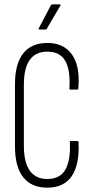

<svg xmlns="http://www.w3.org/2000/svg" viewBox="-20 -859 431 885"><path d="M198 6Q125 6 87 -42Q49 -90 49 -185V-470Q49 -565 87 -613Q125 -661 198 -661Q250 -661 284 -636Q318 -611 332.5 -564.5Q347 -518 341 -451Q340 -446 336 -446H305Q299 -446 300 -452Q305 -537 280.5 -579Q256 -621 198 -621Q145 -621 117.5 -583.5Q90 -546 90 -467V-188Q90 -110 117.5 -72Q145 -34 198 -34Q257 -34 281.5 -77.5Q306 -121 302 -203Q301 -209 307 -209H336Q342 -209 342 -203Q347 -101 311 -47.5Q275 6 198 6ZM162 -723Q159 -723 158 -724.5Q157 -726 159 -729L214 -834Q218 -839 222 -839H254Q258 -839 259 -836.5Q260 -834 257 -831L196 -727Q195 -723 188 -723Z"/></svg>

Font: Sofia Sans Extra Condensed Light
Style: Regular
Weight: 300
Designer: Botio Nikoltchev, Ani Petrova
Foundry: lettersoup
Version: Version 4.101